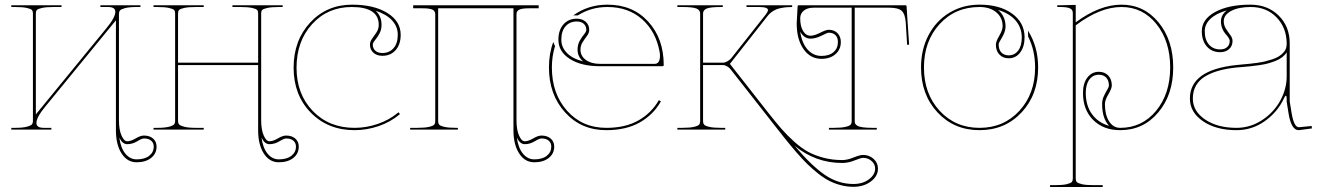

<svg xmlns="http://www.w3.org/2000/svg" viewBox="-20 -542 5519 803"><path d="M479 33.7Q484.9 77.1 504.4 100.8Q523.9 124.5 551.3 124.5Q585 124.5 604 109.6Q623 94.7 623 71.3Q623 55.7 612.3 46.4Q601.6 37.1 582 37.1Q573.2 37.1 553.5 49.1Q533.7 61 512.2 61Q492.2 61 479 33.7ZM27.3 -520H237.3V-512.7H205.1Q172.9 -512.7 155.5 -508.8Q138.2 -504.9 134 -500Q129.9 -495.1 129.9 -486.3V-63.5L423.8 -422.4Q462.4 -468.8 462.4 -492.7Q462.4 -512.7 432.1 -512.7H399.9V-520H567.4V-512.7H552.7Q520.5 -512.7 503.2 -508.1Q485.8 -503.4 481.7 -498Q477.5 -492.7 477.5 -483.9V-38.1Q477.5 0 488 24.4Q498.5 48.8 512.2 48.8Q527.3 48.8 547.4 36.9Q567.4 24.9 582 24.9Q606 24.9 620.4 37.6Q634.8 50.3 634.8 71.3Q634.8 100.6 611.8 118.7Q588.9 136.7 551.3 136.7Q512.2 136.7 488.5 99.9Q464.8 63 464.8 2.4V-457L170.9 -98.1Q132.3 -51.8 132.3 -27.8Q132.3 -7.3 163.1 -7.3H194.8V0H27.3V-7.3H42.5Q74.7 -7.3 92 -12Q109.4 -16.6 113.5 -22Q117.7 -27.3 117.7 -36.1V-486.3Q117.7 -495.1 113.5 -500Q109.4 -504.9 92 -508.8Q74.7 -512.7 42.5 -512.7H27.3Z M1073.7 33.7Q1079.6 77.1 1099.1 100.8Q1118.7 124.5 1146 124.5Q1179.7 124.5 1198.7 109.6Q1217.8 94.7 1217.8 71.3Q1217.8 55.7 1207 46.4Q1196.3 37.1 1176.8 37.1Q1168 37.1 1148.2 49.1Q1128.4 61 1106.9 61Q1086.9 61 1073.7 33.7ZM622.1 -520H832V-512.7H799.8Q767.6 -512.7 750.2 -508.8Q732.9 -504.9 728.8 -500Q724.6 -495.1 724.6 -486.3V-279.8H1059.6V-486.3Q1059.6 -495.1 1055.7 -500Q1051.8 -504.9 1034.4 -508.8Q1017.1 -512.7 984.9 -512.7H952.1V-520H1162.1V-512.7H1147.5Q1115.2 -512.7 1097.9 -508.8Q1080.6 -504.9 1076.4 -500Q1072.3 -495.1 1072.3 -486.3V-38.1Q1072.3 0 1082.8 24.4Q1093.3 48.8 1106.9 48.8Q1122.1 48.8 1142.1 36.9Q1162.1 24.9 1176.8 24.9Q1200.7 24.9 1215.1 37.6Q1229.5 50.3 1229.5 71.3Q1229.5 100.6 1206.5 118.7Q1183.6 136.7 1146 136.7Q1106.9 136.7 1083.3 99.9Q1059.6 63 1059.6 2.4V-270H724.6V-36.1Q724.6 -27.3 728.8 -22Q732.9 -16.6 750.2 -12Q767.6 -7.3 799.8 -7.3H832V0H622.1V-7.3H637.2Q669.4 -7.3 686.8 -12Q704.1 -16.6 708.3 -22Q712.4 -27.3 712.4 -36.1V-486.3Q712.4 -495.1 708.3 -500Q704.1 -504.9 686.8 -508.8Q669.4 -512.7 637.2 -512.7H622.1Z M1550.8 -497.1Q1575.7 -475.1 1575.7 -438Q1575.7 -417 1566.4 -400.6Q1557.1 -384.3 1548.1 -373.5Q1539.1 -362.8 1539.1 -355.5Q1539.1 -339.8 1549.6 -330.1Q1560.1 -320.3 1579.1 -320.3Q1608.4 -320.3 1626 -340.6Q1643.6 -360.8 1643.6 -396.5Q1643.6 -430.7 1619.9 -456.5Q1596.2 -482.4 1550.8 -497.1ZM1452.6 -522.5Q1543.9 -522.5 1599.9 -487.8Q1655.8 -453.1 1655.8 -396.5Q1655.8 -356.4 1634.8 -332.5Q1613.8 -308.6 1579.1 -308.6Q1556.2 -308.6 1541.7 -321.5Q1527.3 -334.5 1527.3 -355.5Q1527.3 -368.2 1536.4 -380.4Q1545.4 -392.6 1554.7 -406.7Q1564 -420.9 1564 -438Q1564 -512.7 1451.2 -512.7Q1350.6 -512.7 1285.4 -441.2Q1220.2 -369.6 1220.2 -258.8Q1220.2 -148.4 1288.1 -77.9Q1356 -7.3 1462.9 -7.3Q1512.2 -7.3 1560.5 -23.9Q1608.9 -40.5 1646.5 -72.3L1652.8 -64.9Q1613.8 -31.7 1563.7 -14.6Q1513.7 2.4 1462.9 2.4Q1351.6 2.4 1279.8 -71Q1208 -144.5 1208 -258.8Q1208 -373 1277.3 -447.8Q1346.7 -522.5 1452.6 -522.5Z M2141.6 33.7Q2147.5 77.1 2167.2 100.8Q2187 124.5 2214.4 124.5Q2248 124.5 2266.8 109.6Q2285.6 94.7 2285.6 71.3Q2285.6 55.7 2274.9 46.4Q2264.2 37.1 2244.6 37.1Q2235.8 37.1 2216.1 49.1Q2196.3 61 2174.8 61Q2154.8 61 2141.6 33.7ZM1708 -520H2232.9V-507.3H2192.9Q2163.6 -507.3 2151.9 -501.7Q2140.1 -496.1 2140.1 -482.4V-38.1Q2140.1 0 2150.6 24.4Q2161.1 48.8 2174.8 48.8Q2189.9 48.8 2210 36.9Q2230 24.9 2244.6 24.9Q2268.6 24.9 2283.2 37.6Q2297.9 50.3 2297.9 71.3Q2297.9 100.6 2274.9 118.7Q2252 136.7 2214.4 136.7Q2175.3 136.7 2151.4 99.9Q2127.4 63 2127.4 2.4V-507.3H1812.5V-35.2Q1812.5 -26.4 1816.7 -21Q1820.8 -15.6 1838.1 -11.5Q1855.5 -7.3 1887.7 -7.3H1895V0H1695.3V-7.3H1725.1Q1757.3 -7.3 1774.7 -11.5Q1792 -15.6 1796.1 -21Q1800.3 -26.4 1800.3 -35.2V-482.4Q1800.3 -496.1 1788.6 -501.7Q1776.9 -507.3 1747.6 -507.3H1708Z M2418.9 -285.2Q2395.5 -304.7 2395.5 -334.5Q2395.5 -355.5 2404.8 -371.8Q2414.1 -388.2 2423.1 -398.9Q2432.1 -409.7 2432.1 -417Q2432.1 -432.6 2421.6 -442.4Q2411.1 -452.1 2392.1 -452.1Q2362.8 -452.1 2345.2 -431.9Q2327.6 -411.6 2327.6 -376Q2327.6 -344.2 2351.1 -320.3Q2374.5 -296.4 2418.9 -285.2ZM2520.5 -522.5Q2626.5 -522.5 2691.2 -451.4Q2755.9 -380.4 2755.9 -270Q2755.9 -265.1 2750.5 -265.1H2488.8Q2410.6 -265.1 2363 -295.7Q2315.4 -326.2 2315.4 -376Q2315.4 -416 2336.4 -439.9Q2357.4 -463.9 2392.1 -463.9Q2415 -463.9 2429.7 -450.9Q2444.3 -438 2444.3 -417Q2444.3 -404.3 2435.1 -392.1Q2425.8 -379.9 2416.7 -365.7Q2407.7 -351.6 2407.7 -334.5Q2407.7 -307.6 2430.4 -291.3Q2453.1 -274.9 2490.2 -274.9H2717.8Q2740.2 -274.9 2740.2 -309.1Q2740.2 -317.4 2738.8 -324.2Q2723.6 -409.7 2665.8 -461.2Q2607.9 -512.7 2520.5 -512.7Q2452.1 -512.7 2396.5 -477.5H2377.4Q2439.9 -522.5 2520.5 -522.5ZM2293.9 -366.2 2301.3 -349.1Q2288.1 -306.6 2288.1 -259.8Q2288.1 -149.9 2351.8 -78.6Q2415.5 -7.3 2515.6 -7.3Q2596.2 -7.3 2650.6 -38.6Q2705.1 -69.8 2735.4 -123L2744.1 -118.2Q2712.9 -62.5 2655.8 -30Q2598.6 2.4 2515.6 2.4Q2410.6 2.4 2343.3 -72Q2275.9 -146.5 2275.9 -259.8Q2275.9 -318.4 2293.9 -366.2Z M3303.2 67.4Q3371.6 148.9 3428 188.2Q3484.4 227.5 3549.3 227.5Q3587.9 227.5 3614 208Q3640.1 188.5 3640.1 163.1Q3640.1 145 3625.5 131.6Q3610.8 118.2 3589.8 118.2Q3580.6 118.2 3554.2 128.9Q3527.8 139.6 3502.4 139.6Q3390.6 139.6 3303.2 67.4ZM2813 -520H3002.9V-512.7H2995.6Q2950.2 -512.7 2935.3 -506.1Q2920.4 -499.5 2920.4 -485.8V-279.8H3003.9Q3011.7 -279.8 3022.2 -285.6Q3032.7 -291.5 3038.1 -298.3L3181.6 -480Q3191.9 -493.2 3191.9 -500Q3191.9 -512.7 3153.8 -512.7H3102.1V-520H3293V-512.7Q3278.8 -512.7 3268.6 -511.7Q3258.3 -510.7 3242.7 -507.6Q3227.1 -504.4 3213.4 -495.8Q3199.7 -487.3 3189.5 -474.1L3032.7 -274.9L3192.4 -71.3Q3225.1 -29.8 3248.3 -3.2Q3271.5 23.4 3302 50.8Q3332.5 78.1 3360.6 93.3Q3388.7 108.4 3424.8 117.9Q3460.9 127.4 3502.4 127.4Q3523.9 127.4 3549.8 116.7Q3575.7 106 3589.8 106Q3615.7 106 3633.8 122.6Q3651.9 139.2 3651.9 163.1Q3651.9 194.8 3622.1 217Q3592.3 239.3 3549.3 239.3Q3522.5 239.3 3496.3 232.4Q3470.2 225.6 3447.8 214.1Q3425.3 202.6 3400.9 183.1Q3376.5 163.6 3355.7 143.3Q3335 123 3309.3 93.3Q3283.7 63.5 3262.5 36.9Q3241.2 10.3 3211.9 -27.3Q3192.4 -52.7 3182.1 -65.4L3035.6 -252Q3031.2 -258.3 3021.5 -264.2Q3011.7 -270 3003.9 -270H2920.4V-35.2Q2920.4 -26.4 2924.6 -21Q2928.7 -15.6 2946 -11.5Q2963.4 -7.3 2995.6 -7.3H3013.2V0H2813V-7.3H2833Q2865.2 -7.3 2882.6 -11.5Q2899.9 -15.6 2904.1 -21Q2908.2 -26.4 2908.2 -35.2V-485.8Q2908.2 -499.5 2893.3 -506.1Q2878.4 -512.7 2833 -512.7H2813Z M3326.7 -409.7Q3333.5 -361.8 3357.4 -335Q3381.3 -308.1 3415.5 -308.1Q3447.8 -308.1 3466.1 -324Q3484.4 -339.8 3484.4 -366.2Q3484.4 -384.8 3474.1 -395Q3463.9 -405.3 3445.8 -405.3Q3440.4 -405.3 3415.8 -392.8Q3391.1 -380.4 3370.1 -380.4Q3342.8 -380.4 3326.7 -409.7ZM3320.8 -520H3766.6Q3771.5 -520 3771.5 -515.6L3782.2 -355.5L3773.9 -354.5L3768.1 -447.3Q3765.6 -483.4 3751.2 -496.6Q3736.8 -509.8 3699.7 -509.8H3554.7V-35.2Q3554.7 -28.8 3556.9 -24.4Q3559.1 -20 3566.2 -15.9Q3573.2 -11.7 3589.1 -9.5Q3605 -7.3 3629.4 -7.3H3647V0H3446.8V-7.3H3466.8Q3499 -7.3 3516.4 -11.5Q3533.7 -15.6 3537.8 -21Q3542 -26.4 3542 -35.2V-509.8H3382.3Q3356.9 -509.8 3341.8 -497.6Q3326.7 -485.4 3326.7 -465.3Q3326.7 -432.6 3338.6 -412.6Q3350.6 -392.6 3370.1 -392.6Q3385.7 -392.6 3410.2 -405Q3434.6 -417.5 3445.8 -417.5Q3468.8 -417.5 3482.7 -403.3Q3496.6 -389.2 3496.6 -366.2Q3496.6 -335 3474.1 -315.4Q3451.7 -295.9 3415.5 -295.9Q3369.1 -295.9 3340.6 -336.7Q3312 -377.4 3312 -444.3Q3312 -454.6 3315.9 -515.6Q3315.9 -520 3320.8 -520Z M4153.8 -500.5Q4184.6 -475.6 4185.5 -433.1Q4185.5 -416 4178.5 -400.6Q4171.4 -385.3 4164.1 -373.8Q4156.7 -362.3 4156.7 -355.5Q4156.7 -334.5 4168 -322.5Q4179.2 -310.5 4198.7 -310.5Q4223.1 -310.5 4238.3 -330.3Q4253.4 -350.1 4253.4 -386.2Q4252.9 -426.8 4227.3 -456.5Q4201.7 -486.3 4153.8 -500.5ZM4076.7 -522.5Q4161.1 -522.5 4212.9 -485.1Q4264.6 -447.8 4265.1 -386.7Q4265.1 -346.7 4246.8 -322.5Q4228.5 -298.3 4198.7 -298.3Q4174.3 -298.3 4159.7 -314Q4145 -329.6 4145 -355.5Q4145 -368.2 4159.2 -392.3Q4173.3 -416.5 4173.3 -433.1Q4172.9 -468.8 4146.5 -490.7Q4120.1 -512.7 4076.7 -512.7Q3975.1 -512.7 3909.7 -441.2Q3844.2 -369.6 3844.2 -259.8Q3844.2 -149.9 3909.9 -78.6Q3975.6 -7.3 4076.7 -7.3Q4177.7 -7.3 4243.4 -78.6Q4309.1 -149.9 4309.1 -259.8Q4309.1 -332 4279.8 -389.2L4279.3 -414.1Q4321.8 -346.7 4321.8 -259.8Q4321.8 -146 4252.4 -71.8Q4183.1 2.4 4076.7 2.4Q3970.2 2.4 3901.1 -71.8Q3832 -146 3832 -259.8Q3832 -335 3863.3 -394.8Q3894.5 -454.6 3950.4 -488.5Q4006.3 -522.5 4076.7 -522.5Z M4618.7 -15.6Q4589.4 -46.4 4589.4 -106.9Q4589.4 -124 4596.4 -139.4Q4603.5 -154.8 4610.6 -166.3Q4617.7 -177.7 4617.7 -184.6Q4617.7 -205.6 4606.4 -217.5Q4595.2 -229.5 4575.7 -229.5Q4551.3 -229.5 4536.1 -209.5Q4521 -189.5 4521 -153.3Q4521 -100.6 4546.9 -64.7Q4572.8 -28.8 4618.7 -15.6ZM4401.9 -520H4414.1L4479 -521.5V-448.7Q4579.1 -522.5 4670.4 -522.5Q4764.6 -522.5 4825.7 -448Q4886.7 -373.5 4886.7 -259.8Q4886.7 -146 4824.2 -71.8Q4761.7 2.4 4665 2.4Q4594.7 2.4 4552 -40.3Q4509.3 -83 4509.3 -153.3Q4509.3 -193.4 4527.6 -217.5Q4545.9 -241.7 4575.7 -241.7Q4600.1 -241.7 4615 -226.1Q4629.9 -210.4 4629.9 -184.6Q4629.9 -171.9 4615.5 -147.7Q4601.1 -123.5 4601.1 -106.9Q4601.1 -62 4618.4 -34.7Q4635.7 -7.3 4665 -7.3Q4756.3 -7.3 4815.2 -78.6Q4874 -149.9 4874 -259.8Q4874 -369.6 4816.7 -441.2Q4759.3 -512.7 4670.4 -512.7Q4580.6 -512.7 4479 -436V205.1Q4479 213.9 4483.2 219Q4487.3 224.1 4504.6 228.3Q4522 232.4 4554.2 232.4H4591.8V240.2H4371.6V232.4H4391.6Q4423.8 232.4 4441.2 228.3Q4458.5 224.1 4462.6 219Q4466.8 213.9 4466.8 205.1V-487.3Q4466.8 -501.5 4454.8 -507.1Q4442.9 -512.7 4414.1 -512.7H4401.9Z M5110.8 -498.5Q5065.9 -485.8 5042.2 -463.1Q5018.6 -440.4 5018.6 -411.6Q5018.6 -376 5036.1 -355.7Q5053.7 -335.4 5083 -335.4Q5102.1 -335.4 5112.5 -345.2Q5123 -355 5123 -370.6Q5123 -377 5117.4 -385.3Q5111.8 -393.6 5104.7 -401.1Q5097.7 -408.7 5092 -422.6Q5086.4 -436.5 5086.4 -453.1Q5086.4 -479.5 5110.8 -498.5ZM5209.5 -522.5Q5281.7 -522.5 5327.9 -476.8Q5374 -431.2 5374 -360.4V-117.7L5381.8 -69.8Q5391.6 -10.3 5412.1 -9.8L5465.8 -15.1L5466.8 -4.9L5412.1 2.4H5411.6Q5380.4 2.4 5369.1 -67.9Q5368.2 -73.2 5366.2 -85.9Q5364.3 -98.6 5362.8 -106.9Q5361.3 -115.2 5361.3 -117.2V-127.9Q5361.3 -141.6 5357.9 -141.6Q5354.5 -141.6 5350.1 -130.9Q5322.8 -72.8 5269.5 -35.2Q5216.3 2.4 5151.4 2.4Q5066.4 2.4 5011.5 -34.9Q4956.5 -72.3 4956.5 -129.9Q4956.5 -249.5 5150.9 -270Q5156.7 -270.5 5176.3 -272.5Q5195.8 -274.4 5207.3 -275.4Q5218.8 -276.4 5238.8 -279.3Q5258.8 -282.2 5271.7 -285.4Q5284.7 -288.6 5301 -293.9Q5317.4 -299.3 5327.6 -305.7Q5337.9 -312 5346.7 -321.3Q5355.5 -330.6 5358.9 -341.3Q5361.3 -350.1 5361.3 -357.4V-360.4Q5360.8 -426.3 5318.8 -469.5Q5276.9 -512.7 5210.9 -512.7Q5160.2 -512.7 5129.2 -496.3Q5098.1 -480 5098.1 -453.1Q5098.1 -436 5107.2 -421.9Q5116.2 -407.7 5125.5 -395.5Q5134.8 -383.3 5134.8 -370.6Q5134.8 -349.6 5120.4 -336.7Q5106 -323.7 5083 -323.7Q5048.3 -323.7 5027.3 -347.7Q5006.3 -371.6 5006.3 -411.6Q5006.3 -461.4 5062.3 -491.9Q5118.2 -522.5 5209.5 -522.5ZM5361.3 -323.2Q5354.5 -312 5342.5 -302.7Q5330.6 -293.5 5314.2 -287.1Q5297.9 -280.8 5282.7 -276.6Q5267.6 -272.5 5246.3 -269.5Q5225.1 -266.6 5212.2 -265.1Q5199.2 -263.7 5178.5 -262Q5157.7 -260.3 5151.9 -259.8Q5111.3 -255.4 5080.1 -247.1Q5048.8 -238.8 5022.7 -223.9Q4996.6 -209 4982.7 -185.3Q4968.8 -161.6 4968.8 -129.9Q4968.8 -76.7 5020.3 -42Q5071.8 -7.3 5151.4 -7.3Q5208.5 -7.3 5257.6 -39.1Q5306.6 -70.8 5334 -120.4Q5361.3 -169.9 5361.3 -222.7Z"/></svg>

Font: ZnikomitNo24
Style: Thin
Weight: 300
Designer: gluk
Foundry: gluk
Version: Version 0.55